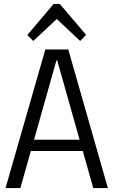

<svg xmlns="http://www.w3.org/2000/svg" viewBox="-20 -950 574 970"><path d="M209 -700H325L525 0H451L269 -645H265L83 0H8ZM120 -244H413V-187H120ZM118 -773 251 -930H282L415 -774L385 -743L253 -867H281L148 -743Z"/></svg>

Font: Pathway Extreme SemiCondensed Light
Style: Regular
Weight: 300
Width: 4
Version: Version 1.001;gftools[0.9.26]